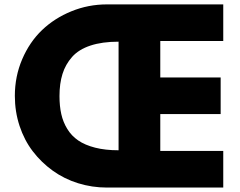

<svg xmlns="http://www.w3.org/2000/svg" viewBox="-20 -845 1081 865"><path d="M46.9 -413.1Q46.9 -501 80.1 -578.4Q113.3 -655.8 169.4 -709.5Q225.6 -763.2 301.8 -794.2Q377.9 -825.2 461.9 -825.2H985.8V-660.2H702.1V-496.1H974.1V-331.1H702.1V-165H985.8V0H461.9Q394.5 0 331.8 -19.5Q269 -39.1 217.5 -76.2Q166 -113.3 127.7 -163.3Q89.4 -213.4 68.1 -277.8Q46.9 -342.3 46.9 -413.1ZM248 -412.1Q248 -367.2 256.1 -331.1Q264.2 -294.9 283.2 -263.9Q302.2 -232.9 332.5 -212.2Q362.8 -191.4 408.7 -179.7Q454.6 -168 514.2 -168V-657.2Q439.9 -657.2 387.2 -639.6Q334.5 -622.1 304.7 -588.4Q274.9 -554.7 261.5 -511.7Q248 -468.8 248 -412.1Z"/></svg>

Font: Hussar Preview
Style: Bold
Weight: 700
Foundry: Cannot Into Space Fonts, PlusOne Fonts
Version: Version 2.29RC2 "Millennial"